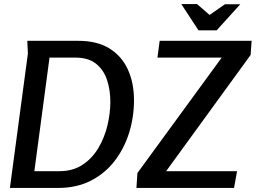

<svg xmlns="http://www.w3.org/2000/svg" viewBox="-20 -930 1265 950"><path d="M643 -434Q643 -351 619 -273.5Q595 -196 547.5 -134Q500 -72 429.5 -36Q359 0 267 0H29L118 -665L115 -728H368Q460 -728 521 -690.5Q582 -653 612.5 -586.5Q643 -520 643 -434ZM526 -427Q526 -483 510 -533Q494 -583 456 -614Q418 -645 353 -645H225L150 -83H274Q341 -83 389 -115Q437 -147 467.5 -199Q498 -251 512 -311Q526 -371 526 -427ZM770 -728H1225L1220 -658L802 -83H1153L1138 0H655L660 -74L1077 -645H759ZM1017 -856 1093 -909H1169L1052 -780H962L877 -910H955Z"/></svg>

Font: Rosario SemiBold
Style: Italic
Weight: 600
Italic angle: -8.05°
Designer: Hector Gatti
Foundry: Omnibus Type
Version: Version 1.101; ttfautohint (v1.8.1.43-b0c9)